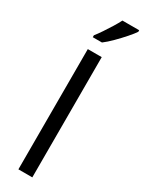

<svg xmlns="http://www.w3.org/2000/svg" viewBox="-256 -1020 790 1051"><g transform="rotate(30 138.5 -495.0)"><path d="M173 0H85V-760H173ZM277 -980Q265 -962 240 -933.5Q215 -905 186.5 -876.5Q158 -848 134 -830H76V-842Q91 -861 108.5 -887Q126 -913 143 -940.5Q160 -968 171 -990H277Z"/></g></svg>

Font: Noto Sans SignWriting
Style: Regular
Weight: 400
Designer: Monotype Design Team
Foundry: Monotype Imaging Inc.
Version: Version 2.004; ttfautohint (v1.8.4.7-5d5b)